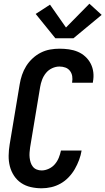

<svg xmlns="http://www.w3.org/2000/svg" viewBox="-20 -1005 567 1033"><path d="M204 8Q174 8 145.5 1.5Q117 -5 94 -20.5Q71 -36 55.5 -59.5Q40 -83 33 -110.5Q26 -138 26.5 -168Q27 -198 32 -228L86 -552Q90 -577 98.5 -602Q107 -627 121 -649.5Q135 -672 155.5 -691Q176 -710 200 -722Q224 -734 249.5 -738.5Q275 -743 300 -743Q326 -743 351 -739.5Q376 -736 398.5 -726.5Q421 -717 439 -700.5Q457 -684 468 -662.5Q479 -641 482 -616Q485 -591 480 -565Q480 -564 480 -562.5Q480 -561 479 -560H368Q368 -560 368 -561Q368 -562 368 -562Q371 -579 368.5 -595Q366 -611 356.5 -623.5Q347 -636 332 -641.5Q317 -647 300 -647Q280 -647 260.5 -638Q241 -629 227.5 -612.5Q214 -596 206.5 -576Q199 -556 196 -537L142 -212Q140 -198 139 -184Q138 -170 139.5 -156.5Q141 -143 145 -130.5Q149 -118 157 -108Q165 -98 177.5 -93Q190 -88 204 -88Q223 -88 242.5 -97Q262 -106 275.5 -122Q289 -138 296.5 -157Q304 -176 308 -195H419Q415 -170 405.5 -144.5Q396 -119 382.5 -95.5Q369 -72 349.5 -51.5Q330 -31 306 -17.5Q282 -4 256 2Q230 8 204 8ZM278 -799 172 -930 249 -980 335 -857 461 -985 527 -925 375 -799Z"/></svg>

Font: Iosevka SS04 Oblique
Style: Bold
Weight: 700
Italic angle: -9°
Monospace: yes
Designer: Belleve Invis
Foundry: Belleve Invis
Version: Version 19.0.0; ttfautohint (v1.8.4)